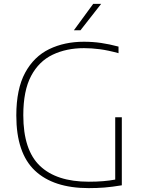

<svg xmlns="http://www.w3.org/2000/svg" viewBox="-20 -964 740 989"><path d="M437.5 5Q255 5 159.5 -85.5Q64 -176 64 -369Q64 -505 109.2 -588.8Q154.5 -672.5 233.2 -710.8Q312 -749 412 -749Q457.5 -749 500.5 -742.8Q543.5 -736.5 590.5 -724V-690Q536.5 -705 494 -710.5Q451.5 -716 412.5 -716Q322 -716 251.2 -682.2Q180.5 -648.5 140.2 -572.8Q100 -497 100 -370.5Q100 -191.5 185.5 -109.8Q271 -28 437 -28Q478 -28 511.2 -30.8Q544.5 -33.5 573.5 -39V-360H607.5V-9.5Q556 -1 517.8 2Q479.5 5 437.5 5ZM360.5 -808 460 -944H501L394.5 -808Z"/></svg>

Font: Encode Sans SmExp Th
Style: Regular
Weight: 100
Width: 6
Designer: Multiple Designers
Foundry: Impallari Type
Version: Version 3.002; ttfautohint (v1.8.3) -l 8 -r 50 -G 200 -x 14 